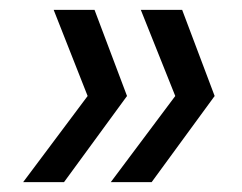

<svg xmlns="http://www.w3.org/2000/svg" viewBox="-20 -490 492 390"><path d="M172 -470 238 -295 110 -120H27L158 -295L89 -470ZM350 -470 416 -295 288 -120H205L336 -295L266 -470Z"/></svg>

Font: DM Sans 28pt
Style: Italic
Weight: 400
Italic angle: -10°
Version: Version 4.004;gftools[0.9.30]